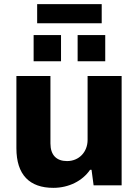

<svg xmlns="http://www.w3.org/2000/svg" viewBox="-20 -893 669 925"><path d="M159 -781H470V-873H159ZM142 -598H274V-724H142ZM354 -598H487V-724H354ZM237 12C311 12 377 -21 414 -75H421L431 0H566V-527H402V-219C402 -161 361 -117 303 -117C253 -117 223 -145 223 -202V-527H59V-179C59 -50 123 12 237 12Z"/></svg>

Font: Archivo ExtraBold
Style: Regular
Weight: 800
Designer: Hector Gatti
Foundry: Omnibus-Type
Version: Version 2.001